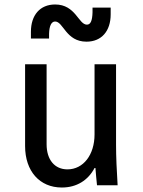

<svg xmlns="http://www.w3.org/2000/svg" viewBox="-20 -827 640 857"><path d="M498 -180V-540H402V-227C402 -136 352 -71 281 -71C224 -71 188 -114 188 -183V-540H92V-175C92 -63 157 10 256 10C322 10 373 -22 402 -77H406C408 -52 410 -27 413 0H505C501 -63 498 -129 498 -180ZM118 -655H199V-676C200 -713 210 -731 226 -731C263 -731 274 -641 366 -641C433 -641 474 -688 474 -763V-793H393V-772C392 -734 384 -717 368 -717C330 -717 318 -807 226 -807C159 -807 118 -760 118 -685Z"/></svg>

Font: CommitMono
Style: 500Regular
Weight: 500
Monospace: yes
Designer: Eigil Nikolajsen
Foundry: Eigil Nikolajsen
Version: Version 1.143